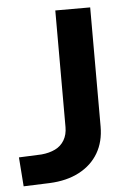

<svg xmlns="http://www.w3.org/2000/svg" viewBox="-52 -745 564 795"><g transform="rotate(-5 230.0 -348.0)"><path d="M14 9 5 -112 99 -116Q132 -119 156.5 -131Q181 -143 194.5 -166Q208 -189 208 -220V-705H353V-210Q353 -147 325.5 -100Q298 -53 246 -25.5Q194 2 122 5Z"/></g></svg>

Font: Nunito Sans 7pt SemiExpanded
Style: Bold
Weight: 700
Width: 6
Designer: Vernon Adams
Foundry: Vernon Adams
Version: Version 3.101;gftools[0.9.27]